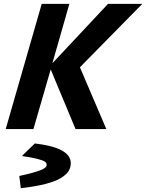

<svg xmlns="http://www.w3.org/2000/svg" viewBox="-20 -675 762 1004"><path d="M342.8 -654.8 253.9 -344.2 544.9 -654.8H722.2V-652.8L397.9 -323.2L535.2 -2V0H375L245.1 -312L154.8 0H9.8L198.2 -654.8ZM88.9 309.1 81.1 247.1V245.1Q120.1 236.8 147.9 229Q175.8 221.2 190.4 215.6Q205.1 210 212.9 204.1Q220.7 198.2 222.4 194.6Q224.1 190.9 224.1 186Q224.1 177.7 215.3 170.9Q206.5 164.1 177 156.2Q147.5 148.4 96.2 141.1V139.2L162.1 75.2Q350.1 96.7 350.1 178.2Q350.1 200.7 339.4 218.5Q328.6 236.3 301.3 254.2Q273.9 272 220.5 286.1Q167 300.3 88.9 309.1Z"/></svg>

Font: IntelOne Mono Bold
Style: Italic
Weight: 700
Italic angle: -16°
Designer: Fred Shallcrass
Foundry: Frere-Jones Type LLC
Version: Version 1.200;hotconv 1.1.0;makeotfexe 2.6.0;FJTRelease1.2